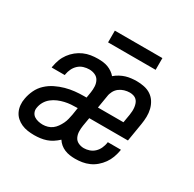

<svg xmlns="http://www.w3.org/2000/svg" viewBox="-156 -874 1062 1049"><g transform="rotate(30 375.0 -349.5)"><path d="M183 8Q162 8 141.5 5Q121 2 103 -6Q85 -14 70.5 -27Q56 -40 47.5 -58Q39 -76 37 -97Q35 -118 39 -138Q44 -167 57 -194.5Q70 -222 92.5 -243Q115 -264 142.5 -277.5Q170 -291 199 -299Q228 -307 256.5 -310Q285 -313 314 -313H329L335 -350Q338 -369 337 -388Q336 -407 327.5 -423Q319 -439 302 -446.5Q285 -454 266 -454Q248 -454 230 -448.5Q212 -443 198 -430Q184 -417 176 -400Q168 -383 165 -365Q165 -364 165 -363Q165 -362 164 -360H82Q82 -362 82 -364Q82 -366 83 -368Q87 -391 95 -412.5Q103 -434 117 -453Q131 -472 149.5 -487Q168 -502 189.5 -511.5Q211 -521 233.5 -524.5Q256 -528 278 -528Q295 -528 311 -526Q327 -524 341.5 -518.5Q356 -513 369 -504Q382 -495 391 -484Q405 -496 421.5 -505Q438 -514 454.5 -519Q471 -524 488.5 -526Q506 -528 523 -528Q547 -528 570.5 -523Q594 -518 612.5 -505.5Q631 -493 643 -474Q655 -455 660.5 -432.5Q666 -410 665.5 -386Q665 -362 661 -338L642 -223H398L389 -170Q386 -151 386.5 -132.5Q387 -114 394.5 -98Q402 -82 418.5 -74Q435 -66 454 -66Q471 -66 488.5 -72Q506 -78 519.5 -91Q533 -104 540.5 -121Q548 -138 551 -155Q551 -156 551 -157.5Q551 -159 551 -160H634Q634 -158 633.5 -156Q633 -154 633 -152Q629 -130 621 -108.5Q613 -87 599.5 -68Q586 -49 568 -33.5Q550 -18 528.5 -8.5Q507 1 485 4.5Q463 8 441 8Q424 8 407 5.5Q390 3 374.5 -3.5Q359 -10 346.5 -20.5Q334 -31 325 -45Q310 -31 293 -20Q276 -9 258 -3Q240 3 221 5.5Q202 8 183 8ZM410 -297H571L580 -350Q582 -362 582.5 -374.5Q583 -387 581.5 -398.5Q580 -410 576 -421Q572 -432 564 -440Q556 -448 544.5 -451.5Q533 -455 521 -455Q504 -455 487 -450Q470 -445 456 -434.5Q442 -424 433.5 -408Q425 -392 423 -375ZM195 -65Q210 -65 225.5 -69.5Q241 -74 253.5 -83.5Q266 -93 275.5 -106.5Q285 -120 292 -134.5Q299 -149 302.5 -164Q306 -179 309 -194L316 -239H314Q294 -239 274.5 -237.5Q255 -236 235.5 -231.5Q216 -227 197 -219Q178 -211 161.5 -198Q145 -185 134.5 -167Q124 -149 121 -129Q118 -114 123.5 -100.5Q129 -87 140 -79.5Q151 -72 165.5 -68.5Q180 -65 195 -65ZM280 -633V-707H580V-633Z"/></g></svg>

Font: Iosevka Etoile Oblique
Style: Regular
Weight: 400
Italic angle: -9°
Designer: Belleve Invis
Foundry: Belleve Invis
Version: Version 15.5.2; ttfautohint (v1.8.4)